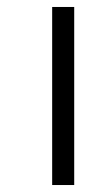

<svg xmlns="http://www.w3.org/2000/svg" viewBox="-20 -490 293 548"><path d="M191.8 38.1V-470.1H128.9V38.1Z"/></svg>

Font: NATS
Style: Regular
Weight: 400
Designer: Purushoth Kumar Guthula
Foundry: Silicon Andhra, USA.
Version: Version 1.0.4; ttfautohint (v1.2.25-373a) -l 7 -r 28 -G 50 -